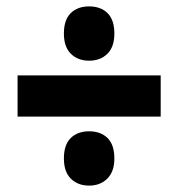

<svg xmlns="http://www.w3.org/2000/svg" viewBox="-20 -643 559 601"><path d="M259 -453Q224 -453 202 -474.5Q180 -496 180 -538Q180 -581 201.5 -602Q223 -623 259 -623Q295 -623 316.5 -602Q338 -581 338 -538Q338 -496 316 -474.5Q294 -453 259 -453ZM35 -278V-407H483V-278ZM259 -62Q224 -62 202 -83.5Q180 -105 180 -147Q180 -190 201.5 -211Q223 -232 259 -232Q295 -232 316.5 -211Q338 -190 338 -147Q338 -106 316 -84Q294 -62 259 -62Z"/></svg>

Font: Noto Sans Kannada Condensed Black
Style: Regular
Weight: 900
Width: 3
Designer: Jelle Bosma - Monotype Design Team
Foundry: Monotype Imaging Inc.
Version: Version 2.005; ttfautohint (v1.8.4.7-5d5b)